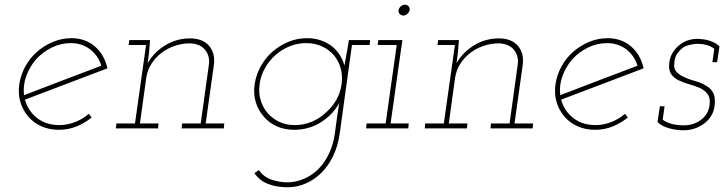

<svg xmlns="http://www.w3.org/2000/svg" viewBox="-20 -545 3074 815"><path d="M281 -362Q328 -362 362.5 -335.5Q397 -309 410 -266Q328 -235 246.5 -204Q165 -173 82 -141Q77 -182 91.5 -222Q106 -262 133 -293Q161 -324 199.5 -343Q238 -362 281 -362ZM436 -255Q430 -282 417.5 -305Q405 -328 387 -344Q367 -363 340.5 -373Q314 -383 284 -383Q243 -383 205.5 -367.5Q168 -352 138 -326Q108 -300 88 -264Q68 -228 62 -188Q56 -147 66.5 -112Q77 -77 100 -50Q122 -24 155.5 -9Q189 6 230 6Q269 6 304 -8Q339 -22 369 -46Q366 -50 363 -54Q360 -58 357 -62Q332 -40 299 -27Q266 -14 232 -14Q176 -14 137.5 -44Q99 -74 86 -122Q174 -156 261 -188.5Q348 -221 436 -255Z M753 -21 751 0H930L932 -21H853L888 -270Q894 -320 867 -351Q840 -382 786 -382Q730 -382 682 -353Q634 -324 607 -277Q609 -291 610 -301.5Q611 -312 613 -326L617 -375H529L526 -354H600L553 -21H474L472 0H651L653 -21H574L601 -216Q606 -248 623 -274.5Q640 -301 666 -321Q691 -340 722.5 -350.5Q754 -361 787 -361Q830 -359 850.5 -333.5Q871 -308 867 -273L832 -21Z M1461 -375Q1457 -348 1452 -321Q1447 -294 1442 -267Q1435 -292 1421 -313.5Q1407 -335 1386 -351Q1365 -366 1339.5 -374.5Q1314 -383 1283 -383Q1242 -383 1204.5 -367.5Q1167 -352 1137 -326Q1107 -300 1087 -264Q1067 -228 1061 -188Q1055 -147 1065.5 -112Q1076 -77 1099 -51Q1121 -24 1154.5 -9Q1188 6 1229 6Q1291 6 1342 -26Q1393 -58 1420 -108Q1418 -93 1415.5 -79Q1413 -65 1411 -50L1401 25Q1394 71 1375.5 109Q1357 147 1331 173Q1304 200 1269 214.5Q1234 229 1201 229Q1166 229 1132.5 217.5Q1099 206 1079 177L1060 190Q1082 222 1118 236Q1154 250 1205 250Q1243 249 1278.5 233.5Q1314 218 1344 189Q1373 160 1393.5 118.5Q1414 77 1422 22L1474 -354H1549L1551 -375ZM1082 -188Q1087 -224 1104.5 -255.5Q1122 -287 1149 -311Q1176 -335 1209.5 -348.5Q1243 -362 1280 -362Q1316 -362 1346 -348.5Q1376 -335 1397 -311Q1417 -287 1426 -255.5Q1435 -224 1430 -188Q1425 -151 1407 -120Q1389 -89 1362 -66Q1335 -41 1301.5 -27.5Q1268 -14 1232 -14Q1195 -14 1166 -27.5Q1137 -41 1116 -65Q1096 -88 1086.5 -119.5Q1077 -151 1082 -188Z M1536 -21 1534 0H1713L1715 -21H1638L1688 -375H1586L1583 -354H1664L1617 -21ZM1672 -502Q1670 -493 1676.5 -486Q1683 -479 1692 -479Q1701 -479 1709 -486Q1717 -493 1719 -502Q1720 -512 1714 -518.5Q1708 -525 1699 -525Q1690 -525 1682 -518.5Q1674 -512 1672 -502Z M2064 -21 2062 0H2241L2243 -21H2164L2199 -270Q2205 -320 2178 -351Q2151 -382 2097 -382Q2041 -382 1993 -353Q1945 -324 1918 -277Q1920 -291 1921 -301.5Q1922 -312 1924 -326L1928 -375H1840L1837 -354H1911L1864 -21H1785L1783 0H1962L1964 -21H1885L1912 -216Q1917 -248 1934 -274.5Q1951 -301 1977 -321Q2002 -340 2033.5 -350.5Q2065 -361 2098 -361Q2141 -359 2161.5 -333.5Q2182 -308 2178 -273L2143 -21Z M2557 -362Q2604 -362 2638.5 -335.5Q2673 -309 2686 -266Q2604 -235 2522.5 -204Q2441 -173 2358 -141Q2353 -182 2367.5 -222Q2382 -262 2409 -293Q2437 -324 2475.5 -343Q2514 -362 2557 -362ZM2712 -255Q2706 -282 2693.5 -305Q2681 -328 2663 -344Q2643 -363 2616.5 -373Q2590 -383 2560 -383Q2519 -383 2481.5 -367.5Q2444 -352 2414 -326Q2384 -300 2364 -264Q2344 -228 2338 -188Q2332 -147 2342.5 -112Q2353 -77 2376 -50Q2398 -24 2431.5 -9Q2465 6 2506 6Q2545 6 2580 -8Q2615 -22 2645 -46Q2642 -50 2639 -54Q2636 -58 2633 -62Q2608 -40 2575 -27Q2542 -14 2508 -14Q2452 -14 2413.5 -44Q2375 -74 2362 -122Q2450 -156 2537 -188.5Q2624 -221 2712 -255Z M2771 -27Q2789 -9 2820 -0.5Q2851 8 2881 8Q2912 8 2937 -2.5Q2962 -13 2979 -29Q2995 -44 3003.5 -61.5Q3012 -79 3014 -102Q3017 -135 3006 -153.5Q2995 -172 2974 -183Q2954 -195 2929 -201.5Q2904 -208 2884 -218Q2863 -227 2850.5 -241.5Q2838 -256 2843 -283Q2845 -304 2855.5 -318.5Q2866 -333 2879 -343Q2892 -351 2910 -355Q2928 -359 2941 -359Q2960 -359 2978 -354.5Q2996 -350 3012 -338L3004 -281H3024L3034 -348Q3025 -358 3009 -365.5Q2993 -373 2978 -376Q2962 -379 2950.5 -379.5Q2939 -380 2938 -380Q2919 -380 2899.5 -373.5Q2880 -367 2864 -354Q2848 -341 2836 -322.5Q2824 -304 2821 -279Q2817 -248 2829 -230.5Q2841 -213 2861 -204Q2882 -194 2906.5 -187Q2931 -180 2952 -171Q2972 -161 2984 -145Q2996 -129 2992 -99Q2989 -77 2979 -61.5Q2969 -46 2954 -35Q2938 -24 2921 -18.5Q2904 -13 2881 -13Q2857 -13 2833.5 -18.5Q2810 -24 2793 -37L2801 -94H2781Z"/></svg>

Font: Josefin Slab Thin ExtraLight
Style: Italic
Weight: 250
Italic angle: -12°
Version: Version 2.000